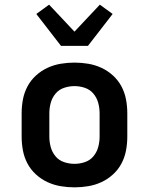

<svg xmlns="http://www.w3.org/2000/svg" viewBox="-20 -797 640 825"><path d="M300 8Q270 8 240.5 3Q211 -2 184 -14.5Q157 -27 134.5 -47.5Q112 -68 98 -94.5Q84 -121 78.5 -150.5Q73 -180 73 -210V-310Q73 -340 78.5 -369.5Q84 -399 98 -425.5Q112 -452 134.5 -472.5Q157 -493 184 -505.5Q211 -518 240.5 -523Q270 -528 300 -528Q330 -528 359.5 -523Q389 -518 416 -505.5Q443 -493 465.5 -472.5Q488 -452 502 -425.5Q516 -399 521.5 -369.5Q527 -340 527 -310V-210Q527 -180 521.5 -150.5Q516 -121 502 -94.5Q488 -68 465.5 -47.5Q443 -27 416 -14.5Q389 -2 359.5 3Q330 8 300 8ZM300 -93Q323 -93 345 -100.5Q367 -108 381.5 -125.5Q396 -143 402 -165Q408 -187 408 -210V-310Q408 -333 402 -355Q396 -377 381.5 -394.5Q367 -412 345 -419.5Q323 -427 300 -427Q277 -427 255 -419.5Q233 -412 218.5 -394.5Q204 -377 198 -355Q192 -333 192 -310V-210Q192 -187 198 -165Q204 -143 218.5 -125.5Q233 -108 255 -100.5Q277 -93 300 -93ZM242 -600 136 -737 191 -777 300 -661 409 -777 464 -737 358 -600Z"/></svg>

Font: R Plex Mono
Style: Bold
Weight: 700
Monospace: yes
Designer: Belleve Invis
Foundry: Belleve Invis
Version: Version 31.8.0